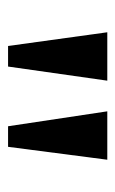

<svg xmlns="http://www.w3.org/2000/svg" viewBox="75 -829 286 476"><g transform="rotate(90 218.0 -591.0)"><path d="M293 -468 256 -714H376L344 -468ZM94 -468 60 -714H180L145 -468Z"/></g></svg>

Font: Noto Serif Tamil Medium
Style: Regular
Weight: 500
Designer: Indian Type Foundry, Tom Grace, and the Monotype Design Team
Foundry: Monotype Imaging Inc.
Version: Version 2.004; ttfautohint (v1.8.4.7-5d5b)